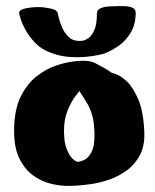

<svg xmlns="http://www.w3.org/2000/svg" viewBox="-20 -604 504 624"><path d="M168 -560Q168 -560 171 -546.5Q174 -533 181.5 -515.5Q189 -498 202.5 -484.5Q216 -471 237 -471Q237 -471 246 -471.5Q255 -472 266 -479Q277 -486 286 -505Q295 -524 295 -560Q295 -572 306.5 -577Q318 -582 332.5 -583Q347 -584 358 -584Q369 -584 384 -584Q399 -584 410.5 -579Q422 -574 421 -560Q420 -522 404 -496.5Q388 -471 367.5 -456.5Q347 -442 331.5 -435.5Q316 -429 316 -429Q316 -429 301 -425.5Q286 -422 261 -419.5Q236 -417 205.5 -419Q175 -421 144 -433Q114 -444 94 -465Q74 -486 62.5 -507.5Q51 -529 46.5 -544.5Q42 -560 42 -560Q41 -569 52.5 -573.5Q64 -578 79 -579.5Q94 -581 105 -581Q121 -581 143.5 -576.5Q166 -572 168 -560ZM234 -406Q271 -409 291 -398Q311 -387 315 -385Q325 -380 333.5 -374Q342 -368 342 -368Q342 -368 357 -363Q372 -358 392 -339.5Q412 -321 429 -282Q446 -243 449 -176Q451 -131 435 -100.5Q419 -70 392.5 -50.5Q366 -31 335.5 -20.5Q305 -10 277.5 -6Q250 -2 232.5 -1Q215 0 215 0Q215 0 195.5 0Q176 0 147 -6.5Q118 -13 89.5 -32.5Q61 -52 42.5 -90Q24 -128 26 -191Q28 -254 49.5 -294.5Q71 -335 101.5 -358Q132 -381 162.5 -391Q193 -401 213.5 -403.5Q234 -406 234 -406ZM238 -308Q238 -308 225.5 -292Q213 -276 200.5 -247Q188 -218 188 -179Q188 -141 197 -119Q206 -97 216.5 -87.5Q227 -78 233 -78Q239 -78 252.5 -83.5Q266 -89 277 -109Q288 -129 287 -172Q286 -208 279.5 -230Q273 -252 262.5 -269.5Q252 -287 238 -308Z"/></svg>

Font: Nerko One
Style: Regular
Weight: 400
Designer: Nermin Kahrimanovic
Foundry: Nermin Kahrimanovic
Version: Version 1.101